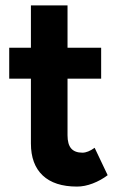

<svg xmlns="http://www.w3.org/2000/svg" viewBox="-20 -676 444 708"><path d="M94 -147V-386H14V-500H94V-656H229V-500H353V-386H229V-177Q229 -144 242.5 -128.5Q256 -113 284 -113Q304 -113 329 -131L377 -30Q352 -11 322 0.5Q292 12 264 12Q181 12 137.5 -29Q94 -70 94 -147Z"/></svg>

Font: Oak Sans
Style: Bold
Weight: 700
Designer: Erik Kennedy, Walven
Foundry: Erik Kennedy, Walven
Version: Version 1.000